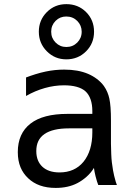

<svg xmlns="http://www.w3.org/2000/svg" viewBox="-20 -898 642 932"><path d="M302.2 -609.9C339.8 -609.9 372.1 -623 397.9 -648.9C423.8 -674.8 436.5 -706.5 436.5 -744.1C436.5 -781.7 423.8 -813.5 397.9 -839.4C372.1 -865.2 339.8 -877.9 302.2 -877.9C264.6 -877.9 233.4 -865.2 207.5 -839.4C181.6 -813.5 168.5 -781.7 168.5 -744.1C168.5 -706.5 181.6 -674.8 207.5 -648.9C233.4 -623 264.6 -609.9 302.2 -609.9ZM302.2 -669.9C281.2 -669.9 264.2 -677.2 250 -691.4C235.8 -705.6 228.5 -723.1 228.5 -744.1C228.5 -765.1 235.8 -782.7 250 -796.9C264.2 -811 281.2 -817.9 301.8 -817.9C323.2 -817.9 340.8 -810.5 355 -796.4C369.1 -782.2 376.5 -764.6 376.5 -744.1C376.5 -723.1 369.1 -705.6 355 -691.4C340.8 -677.2 323.2 -669.9 302.2 -669.9ZM250.5 14.2C290 14.2 325.2 6.8 356 -9.3C384.8 -24.4 417 -50.3 436 -83C437 -72.8 440.4 -56.6 443.8 -42.5C448.2 -24.4 453.6 -7.8 457 0H547.4C545.9 -2.9 538.6 -24.4 534.2 -44.4C530.8 -56.6 526.4 -83 522.9 -110.4C520 -134.8 519.5 -162.6 518.6 -200.2V-312C518.6 -360.4 516.1 -395.5 510.7 -419.9C506.3 -439.9 498 -461.4 484.4 -480.5C465.8 -506.3 437 -526.9 407.2 -539.6C375 -553.2 337.4 -560.1 291.5 -560.1C261.7 -560.1 232.4 -557.1 202.1 -550.8C168.5 -543.9 133.3 -532.2 106.4 -522V-432.1C136.2 -449.2 166.5 -461.9 197.8 -470.7C229 -479.5 259.8 -483.9 291 -483.9C337.4 -483.9 373.5 -474.1 395 -454.6C417 -434.6 428.2 -400.9 428.2 -359.4V-345.2H307.6C228.5 -345.2 168.5 -329.6 127.9 -297.9C86.9 -266.1 66.4 -219.7 66.4 -159.7C66.4 -102.5 85 -63 116.2 -33.2C149.4 -1.5 193.4 14.2 250.5 14.2ZM269 -61C231.4 -61 204.6 -71.3 186 -88.4C167 -106 156.2 -130.9 156.2 -164.6C156.2 -200.7 168.5 -228.5 196.3 -247.6C222.7 -265.6 262.2 -274.9 314.5 -274.9H428.2V-254.9C428.2 -195.8 413.6 -147.5 385.3 -112.8C356.9 -78.1 317.4 -61 269 -61Z"/></svg>

Font: Hack
Style: Regular
Weight: 400
Monospace: yes
Designer: Christopher Simpkins
Foundry: Christopher Simpkins
Version: Version 2.010